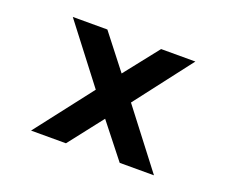

<svg xmlns="http://www.w3.org/2000/svg" viewBox="-71 -543 677 574"><g transform="rotate(20 267.0 -256.0)"><path d="M72 -75 212 -256 73 -437H183L268 -328L354 -437H463L324 -256L463 -75H354L268 -184L183 -75Z"/></g></svg>

Font: Maven Pro Black
Style: Regular
Weight: 900
Designer: Joe Prince
Foundry: Joe Prince
Version: Version 2.103